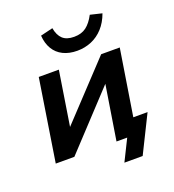

<svg xmlns="http://www.w3.org/2000/svg" viewBox="-152 -850 992 1096"><g transform="rotate(-20 343.5 -302.0)"><path d="M415 129 479 0H414L430 -97H638L526 129ZM45 0 123 -498H245L192 -161H186L502 -498H615L536 0H414L468 -339H474L158 0ZM382 -563Q333 -563 296.5 -581Q260 -599 239.5 -633.5Q219 -668 216 -715L291 -733Q299 -688 323 -666Q347 -644 392 -644Q437 -644 466 -666Q495 -688 518 -732L589 -715Q571 -665 540 -631Q509 -597 468.5 -580Q428 -563 382 -563Z"/></g></svg>

Font: Nunito Sans 8pt
Style: Bold Italic
Weight: 700
Italic angle: -9°
Version: Version 3.101;gftools[0.9.27]